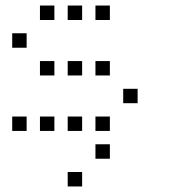

<svg xmlns="http://www.w3.org/2000/svg" viewBox="-20 -496 640 692"><path d="M125 -476Q124 -476 124 -476Q124 -476 124 -475V-425Q124 -424 124 -424Q124 -424 125 -424H175Q176 -424 176 -424Q176 -424 176 -425V-475Q176 -476 176 -476Q176 -476 175 -476ZM225 -476Q224 -476 224 -476Q224 -476 224 -475V-425Q224 -424 224 -424Q224 -424 225 -424H275Q276 -424 276 -424Q276 -424 276 -425V-475Q276 -476 276 -476Q276 -476 275 -476ZM325 -476Q324 -476 324 -476Q324 -476 324 -475V-425Q324 -424 324 -424Q324 -424 325 -424H375Q376 -424 376 -424Q376 -424 376 -425V-475Q376 -476 376 -476Q376 -476 375 -476ZM25 -376Q24 -376 24 -376Q24 -376 24 -375V-325Q24 -324 24 -324Q24 -324 25 -324H75Q76 -324 76 -324Q76 -324 76 -325V-375Q76 -376 76 -376Q76 -376 75 -376ZM125 -276Q124 -276 124 -276Q124 -276 124 -275V-225Q124 -224 124 -224Q124 -224 125 -224H175Q176 -224 176 -224Q176 -224 176 -225V-275Q176 -276 176 -276Q176 -276 175 -276ZM225 -276Q224 -276 224 -276Q224 -276 224 -275V-225Q224 -224 224 -224Q224 -224 225 -224H275Q276 -224 276 -224Q276 -224 276 -225V-275Q276 -276 276 -276Q276 -276 275 -276ZM325 -276Q324 -276 324 -276Q324 -276 324 -275V-225Q324 -224 324 -224Q324 -224 325 -224H375Q376 -224 376 -224Q376 -224 376 -225V-275Q376 -276 376 -276Q376 -276 375 -276ZM425 -176Q424 -176 424 -176Q424 -176 424 -175V-125Q424 -124 424 -124Q424 -124 425 -124H475Q476 -124 476 -124Q476 -124 476 -125V-175Q476 -176 476 -176Q476 -176 475 -176ZM25 -76Q24 -76 24 -76Q24 -76 24 -75V-25Q24 -24 24 -24Q24 -24 25 -24H75Q76 -24 76 -24Q76 -24 76 -25V-75Q76 -76 76 -76Q76 -76 75 -76ZM125 -76Q124 -76 124 -76Q124 -76 124 -75V-25Q124 -24 124 -24Q124 -24 125 -24H175Q176 -24 176 -24Q176 -24 176 -25V-75Q176 -76 176 -76Q176 -76 175 -76ZM225 -76Q224 -76 224 -76Q224 -76 224 -75V-25Q224 -24 224 -24Q224 -24 225 -24H275Q276 -24 276 -24Q276 -24 276 -25V-75Q276 -76 276 -76Q276 -76 275 -76ZM325 -76Q324 -76 324 -76Q324 -76 324 -75V-25Q324 -24 324 -24Q324 -24 325 -24H375Q376 -24 376 -24Q376 -24 376 -25V-75Q376 -76 376 -76Q376 -76 375 -76ZM325 24Q324 24 324 24Q324 24 324 25V75Q324 76 324 76Q324 76 325 76H375Q376 76 376 76Q376 76 376 75V25Q376 24 376 24Q376 24 375 24ZM225 124Q224 124 224 124Q224 124 224 125V175Q224 176 224 176Q224 176 225 176H275Q276 176 276 176Q276 176 276 175V125Q276 124 276 124Q276 124 275 124Z"/></svg>

Font: Doto
Style: Regular
Weight: 400
Monospace: yes
Version: Version 1.000